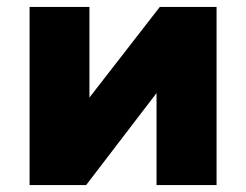

<svg xmlns="http://www.w3.org/2000/svg" viewBox="-20 -535 712 555"><path d="M65.5 0V-515H238.5V-253L442 -515H606V0H432.5V-266L229 0Z"/></svg>

Font: Geologica Roman ExtraBold
Style: Regular
Weight: 800
Designer: Sindre Bremnes, Frode Helland
Foundry: Monokrom Skriftforlag AS
Version: Version 1.010;gftools[0.9.28]